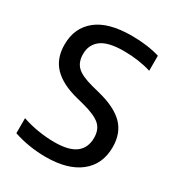

<svg xmlns="http://www.w3.org/2000/svg" viewBox="-181 -863 906 984"><g transform="rotate(30 272.5 -370.5)"><path d="M237.5 9.5Q190 9.5 140.5 1.8Q91 -6 47.5 -21V-110Q94 -94 144 -86.2Q194 -78.5 238 -78.5Q324.5 -78.5 364.5 -109.5Q404.5 -140.5 404.5 -199Q404.5 -249 374.2 -275.5Q344 -302 270 -321.5L225 -333Q129.5 -357.5 81.8 -407Q34 -456.5 34 -538.5Q34 -637 103.5 -693.2Q173 -749.5 311 -749.5Q404 -749.5 477 -727.5V-638.5Q402.5 -661.5 315.5 -661.5Q222.5 -661.5 181.5 -630.2Q140.5 -599 140.5 -544Q140.5 -496 167.8 -469.5Q195 -443 264 -425L309 -413.5Q413 -387.5 462 -337.8Q511 -288 511 -206Q511 -104 439.2 -47.2Q367.5 9.5 237.5 9.5Z"/></g></svg>

Font: Encode Sans Md
Style: Regular
Weight: 500
Designer: Multiple Designers
Foundry: Impallari Type
Version: Version 3.002; ttfautohint (v1.8.3) -l 8 -r 50 -G 200 -x 14 